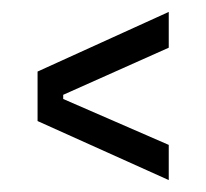

<svg xmlns="http://www.w3.org/2000/svg" viewBox="-20 -488 346 322"><path d="M263 -186 43 -285V-368L263 -468V-408L86 -329V-322L263 -245Z"/></svg>

Font: Bricolage Grotesque 72pt Condensed ExtraLight
Style: Regular
Weight: 250
Width: 3
Designer: Mathieu Triay
Foundry: Atelier Triay
Version: Version 1.001;gftools[0.9.33.dev8+g029e19f]